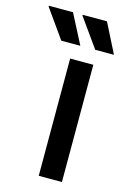

<svg xmlns="http://www.w3.org/2000/svg" viewBox="-194 -778 553 832"><g transform="rotate(15 82.0 -361.5)"><path d="M162.1 -590.8 69.8 -720.2 70.8 -723.1H179.2L246.1 -590.8ZM9.8 -590.8 -82 -720.2 -81.1 -723.1H26.9L95.2 -590.8ZM66.9 0V-525.9H170.9V0Z"/></g></svg>

Font: Archivo Medium
Style: Regular
Weight: 500
Designer: Hector Gatti
Foundry: Omnibus-Type
Version: Version 2.001